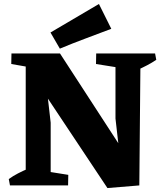

<svg xmlns="http://www.w3.org/2000/svg" viewBox="-20 -930 828 963"><path d="M518.8 13.2 130.2 -570.8 131.8 -662H280.8L650.8 -92.5L633 -15.8ZM30 0 24 -32Q45.5 -47.5 70.6 -60.5Q95.8 -73.5 123 -85L124 0ZM181.5 0 184.5 -75 322.5 -53 321.5 0ZM109 0V-662H281.5L207.2 -550.5L234.2 -314.5V0ZM162.5 -587 36.5 -609 37.5 -662H165.5ZM518.8 13.2 592.5 -44 559.2 -335.5V-662H684.8L678.8 0ZM599.5 -587 461.5 -609 462.5 -662H602.5ZM664.8 -577 663.8 -662H757.8L763.8 -630Q742.5 -615.5 717.6 -602.5Q692.8 -589.5 664.8 -577ZM280.2 -686 233.2 -767 476.2 -910 538.2 -785.5Q475.2 -761.5 408.8 -736.8Q342.2 -712 280.2 -686Z"/></svg>

Font: Eczar
Style: Regular
Weight: 400
Designer: Vaibhav Singh
Foundry: Rosetta Type Foundry
Version: Version 2.000